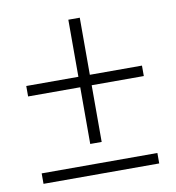

<svg xmlns="http://www.w3.org/2000/svg" viewBox="-67 -611 614 671"><g transform="rotate(-10 239.5 -275.0)"><path d="M34.2 0V-37.1H444.8V0ZM34.2 -310.1V-347.2H219.2V-549.8H259.8V-347.2H444.8V-310.1H259.8V-108.9H219.2V-310.1Z"/></g></svg>

Font: Source Sans Pro Light
Style: Regular
Weight: 300
Designer: Paul D. Hunt
Foundry: Adobe Systems Incorporated
Version: Version 2.020;PS 2.0;hotconv 1.0.86;makeotf.lib2.5.63406